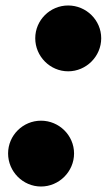

<svg xmlns="http://www.w3.org/2000/svg" viewBox="-20 -670 389 700"><path d="M108.5 -530.5C108.5 -464.5 162.5 -410 228.5 -410C294.5 -410 349 -464.5 349 -530.5C349 -596.5 294.5 -650 228.5 -650C162.5 -650 108.5 -596.5 108.5 -530.5ZM9.5 -110.5C9.5 -44.5 63.5 10 129.5 10C195.5 10 250 -44.5 250 -110.5C250 -176.5 195.5 -230 129.5 -230C63.5 -230 9.5 -176.5 9.5 -110.5Z"/></svg>

Font: Bodoni* 48pt Fatface
Style: Italic
Weight: 900
Italic angle: -13°
Version: Version 2.3